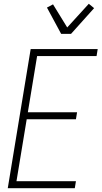

<svg xmlns="http://www.w3.org/2000/svg" viewBox="-20 -994 540 1014"><path d="M21 0 142 -735H496L490 -698H176L127 -401H387L381 -364H121L67 -37H381L375 0ZM303 -815 228 -954 260 -971 335 -849 449 -974 477 -951 355 -815Z"/></svg>

Font: Iosevka Term Curly XLt Obl
Style: Regular
Weight: 200
Italic angle: -9°
Designer: Belleve Invis
Foundry: Belleve Invis
Version: Version 32.3.0